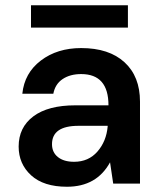

<svg xmlns="http://www.w3.org/2000/svg" viewBox="-20 -699 614 731"><path d="M235 12Q146 12 98.5 -31.5Q51 -75 51 -141Q51 -214 107 -256Q163 -298 267 -298H393Q393 -417 289 -417Q247 -417 218.5 -398Q190 -379 183 -342H65Q73 -421 135.5 -468.5Q198 -516 289 -516Q395 -516 454 -462Q513 -408 513 -312V0H411L399 -81Q348 12 235 12ZM262 -83Q317 -83 351 -122Q385 -161 390 -218V-220H279Q178 -220 178 -150Q178 -119 200.5 -101Q223 -83 262 -83ZM98 -594V-679H467V-594Z"/></svg>

Font: AWOL-DM SemiBold
Style: Regular
Weight: 600
Designer: Colophon Foundry, Jonny Pinhorn, Mikhail Sharanda
Foundry: Colophon Foundry
Version: Version 1.000;Glyphs 3.2.3 (3260)